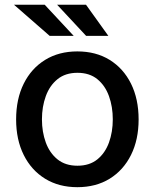

<svg xmlns="http://www.w3.org/2000/svg" viewBox="-20 -766 642 797"><path d="M301.1 11Q224.4 11 167.3 -24.1Q110.1 -59.3 78.5 -122.7Q46.9 -186.1 46.9 -270.2Q46.9 -355.1 78.5 -418.7Q110.1 -482.2 167.3 -517.4Q224.4 -552.6 301.1 -552.6Q378.2 -552.6 435.2 -517.4Q492.2 -482.2 523.8 -418.7Q555.4 -355.1 555.4 -270.2Q555.4 -186.1 523.8 -122.7Q492.2 -59.3 435.2 -24.1Q378.2 11 301.1 11ZM301.5 -78.1Q351.6 -78.1 384.1 -104.4Q416.5 -130.7 432.4 -174.5Q448.2 -218.4 448.2 -270.6Q448.2 -322.8 432.4 -366.8Q416.5 -410.9 384.1 -437.3Q351.6 -463.8 301.5 -463.8Q251.4 -463.8 218.8 -437.3Q186.1 -410.9 170.1 -366.8Q154.1 -322.8 154.1 -270.6Q154.1 -218.4 170.1 -174.5Q186.1 -130.7 218.8 -104.4Q251.4 -78.1 301.5 -78.1ZM285.9 -617.2H186.1L38 -746.4H165.5ZM429.7 -617.2H337.4L217 -746.4H337Z"/></svg>

Font: Inter UI Medium
Style: Regular
Weight: 500
Designer: Rasmus Andersson
Foundry: rsms
Version: 3.2;8d6f07862